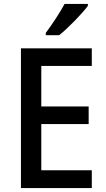

<svg xmlns="http://www.w3.org/2000/svg" viewBox="-20 -961 544 981"><path d="M429 -931V-941H310C286 -896 246 -836 214 -793V-781H282C328 -817 401 -893 429 -931ZM449 0V-91H191V-327H433V-417H191V-624H449V-714H87V0Z"/></svg>

Font: Noto Sans Gujarati SemiCondensed Medium
Style: Regular
Weight: 500
Width: 4
Designer: Jelle Bosma - Monotype Design Team, Universal Thirst
Foundry: Monotype Imaging Inc.
Version: Version 2.106